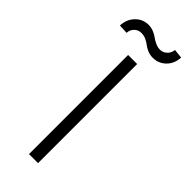

<svg xmlns="http://www.w3.org/2000/svg" viewBox="-292 -957 996 996"><g transform="rotate(45 206.0 -458.5)"><path d="M85.9 -802.7 34.7 -805.2Q36.6 -852.1 66.2 -882.6Q95.7 -913.1 138.2 -913.1Q157.7 -913.1 176.3 -905.3Q194.8 -897.5 207 -888.2Q219.2 -878.9 236.3 -871.1Q253.4 -863.3 270.5 -863.3Q292 -863.3 308.3 -878.9Q324.7 -894.5 326.7 -917.5L377 -912.1Q374.5 -865.2 345 -836.2Q315.4 -807.1 273.4 -807.1Q252.4 -807.1 234.1 -814.9Q215.8 -822.8 204.6 -832Q193.4 -841.3 176.5 -849.1Q159.7 -856.9 141.1 -856.9Q118.7 -856.9 103 -841.6Q87.4 -826.2 85.9 -802.7ZM239.3 -727.1V0H172.9V-727.1Z"/></g></svg>

Font: Interop Light
Style: Regular
Weight: 300
Designer: Rasmus Andersson, Google, Jang Haemin
Foundry: jhaemin
Version: Version 1.007